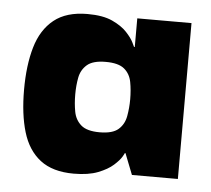

<svg xmlns="http://www.w3.org/2000/svg" viewBox="-39 -456 558 508"><g transform="rotate(5 240.0 -202.0)"><path d="M174 10Q118 10 85 -15.5Q52 -41 38 -88Q24 -135 24 -200Q24 -265 38 -313Q52 -361 85 -387.5Q118 -414 174 -414Q215 -414 240 -402.5Q265 -391 279 -376Q293 -361 298.5 -349.5Q304 -338 304 -338H306V-414H450V0H328L306 -56H304Q305 -56 299 -46Q293 -36 278.5 -23Q264 -10 238.5 0Q213 10 174 10ZM233 -105Q267 -105 282.5 -118.5Q298 -132 302 -154Q306 -176 306 -199Q306 -223 302 -244.5Q298 -266 282.5 -279Q267 -292 233 -292Q199 -292 183.5 -278.5Q168 -265 164 -244Q160 -223 160 -199Q160 -175 164 -153.5Q168 -132 183.5 -118.5Q199 -105 233 -105Z"/></g></svg>

Font: Darker Grotesque Light Black
Style: Regular
Weight: 900
Version: Version 1.000;gftools[0.9.28]